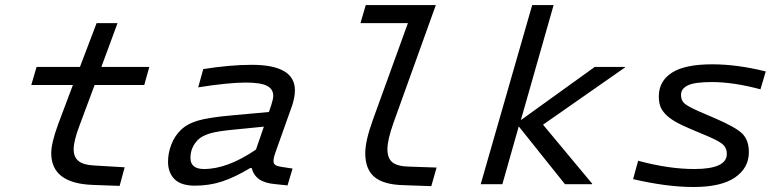

<svg xmlns="http://www.w3.org/2000/svg" viewBox="-20 -730 3109 761"><path d="M293.9 -229Q272 -170.9 272 -138.2Q272 -107.4 291.3 -91.8Q310.5 -76.2 352.1 -74.2L474.1 -66.9L454.1 6.8L348.1 2.9Q183.1 -2.9 183.1 -123Q183.1 -163.1 210.9 -238.8L269 -393.1H104L125 -464.8H296.9L362.8 -638.2H445.8L381.8 -464.8H571.8L551.8 -393.1H355Z M1071.8 -126Q1064 -104.5 1064 -91.8Q1064 -80.6 1071.8 -75.7Q1079.6 -70.8 1099.6 -67.9L1139.6 -62L1119.6 4.9L1072.8 0Q1030.3 -3.4 1007.6 -19.3Q984.9 -35.2 977.5 -64H971.7Q910.2 -26.9 859.6 -10.5Q809.1 5.9 752.9 5.9Q697.3 5.9 671.6 -20Q646 -45.9 646 -88.9Q646 -122.6 658.7 -156.2Q671.4 -189.9 695.8 -213.9Q720.7 -238.8 763.7 -251.7Q806.6 -264.6 900.9 -272.9L1045.9 -286.1L1054.7 -312Q1063 -337.4 1063 -350.1Q1063 -377.4 1037.6 -390.1Q1012.2 -402.8 953.6 -402.8Q886.7 -402.8 765.6 -383.8L785.6 -456.1Q891.1 -473.1 977.5 -473.1Q1148.9 -473.1 1148.9 -372.1Q1148.9 -346.7 1138.7 -314ZM788.6 -60.1Q881.8 -60.1 994.6 -137.2L1025.9 -228L912.6 -216.8Q842.3 -210.4 811.3 -200.9Q780.3 -191.4 764.6 -175.8Q734.9 -146 734.9 -104Q734.9 -60.1 788.6 -60.1Z M1457.5 -253.9 1596.7 -638.2H1408.7L1429.7 -710H1707.5L1539.6 -243.2Q1515.6 -175.3 1515.6 -139.2Q1515.6 -103 1534.7 -87.2Q1553.7 -71.3 1596.7 -69.8L1710.4 -65.9L1689.5 7.8L1579.6 3.9Q1500.5 2 1464.1 -28.6Q1427.7 -59.1 1427.7 -123Q1427.7 -171.4 1457.5 -253.9Z M2174.3 -710 2044.4 -253.9 2337.4 -464.8H2457.5V-462.9L2132.3 -235.8L2327.1 -2V0H2219.2L2036.1 -229L1971.2 0H1885.3L2089.4 -710Z M2948.2 -127Q2948.2 -64.5 2893.3 -26.6Q2838.4 11.2 2729 11.2Q2623 11.2 2489.3 -20L2509.3 -92.8Q2630.9 -60.1 2731.9 -60.1Q2860.8 -60.1 2860.8 -120.1Q2860.8 -142.1 2846.9 -155.8Q2833 -169.4 2790 -188L2724.1 -215.8Q2682.6 -232.9 2656.5 -248Q2630.4 -263.2 2616 -279.1Q2601.6 -294.9 2596.4 -310.8Q2591.3 -326.7 2591.3 -348.1Q2591.3 -408.2 2642.8 -441.7Q2694.3 -475.1 2803.2 -475.1Q2901.9 -475.1 3015.1 -446.8L2994.1 -376Q2886.7 -404.8 2801.3 -404.8Q2733.4 -404.8 2706.3 -391.6Q2679.2 -378.4 2679.2 -354Q2679.2 -332.5 2692.1 -320.6Q2705.1 -308.6 2749 -289.1L2814 -261.2Q2897 -225.6 2922.6 -199.7Q2948.2 -173.8 2948.2 -127Z"/></svg>

Font: IntelOne Mono
Style: Italic
Weight: 400
Italic angle: -16°
Designer: Fred Shallcrass
Foundry: Frere-Jones Type LLC
Version: Version 1.200;hotconv 1.1.0;makeotfexe 2.6.0;FJTRelease1.2